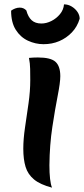

<svg xmlns="http://www.w3.org/2000/svg" viewBox="-20 -847 386 882"><path d="M207 -88Q207 -52 210 -25.5Q213 1 219 15Q165 1 136.5 -22.5Q108 -46 97.5 -80.5Q87 -115 87 -164Q87 -208 95 -262Q103 -316 111 -372Q119 -428 119 -479Q119 -505 118.5 -530.5Q118 -556 113 -581Q121 -582 133 -582.5Q145 -583 154 -583Q213 -583 235 -563Q257 -543 257 -497Q257 -468 245 -407Q233 -346 220.5 -264Q208 -182 207 -88ZM31 -798Q39 -804 49.5 -808Q60 -812 71 -812Q89 -812 101 -799Q109 -769 125.5 -754Q142 -739 170 -739Q193 -739 216 -750.5Q239 -762 255.5 -782Q272 -802 274 -827Q293 -827 309.5 -817Q326 -807 336 -792Q346 -777 346 -761Q335 -724 310 -698Q285 -672 252 -658Q219 -644 180 -644Q143 -644 108.5 -660Q74 -676 52.5 -710Q31 -744 31 -798Z"/></svg>

Font: Merienda
Style: Bold
Weight: 700
Designer: Eduardo Rodriguez Tunni
Foundry: Eduardo Rodriguez Tunni
Version: Version 2.001